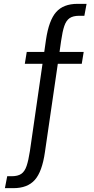

<svg xmlns="http://www.w3.org/2000/svg" viewBox="-20 -770 490 998"><path d="M5.5 208 17.5 146H40.5Q72.5 146 90.5 133.8Q108.5 121.5 118.2 92.8Q128 64 135.5 15L201 -438.5H109L119 -500H210L219 -563Q234 -664.5 271.8 -707.2Q309.5 -750 383 -750H430L418.5 -688H392Q360 -688 342 -675.8Q324 -663.5 314.2 -634.8Q304.5 -606 297.5 -556.5L289.5 -500H415L405 -438.5H280.5L213.5 21Q199 122.5 161 165.2Q123 208 49.5 208Z"/></svg>

Font: Trispace Condensed Light
Style: Regular
Weight: 300
Width: 3
Designer: Tyler Finck
Foundry: Etcetera Type Company
Version: Version 1.210; ttfautohint (v1.8.3)